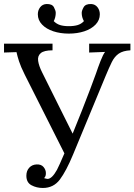

<svg xmlns="http://www.w3.org/2000/svg" viewBox="-25 -917 668 954"><path d="M188 17Q157 17 131.5 3.5Q106 -10 106 -44Q106 -68 120 -83.5Q134 -99 157 -100Q180 -101 191.5 -87Q203 -73 203 -57Q203 -48 201 -42.5Q199 -37 194 -32Q199 -31 203 -29.5Q207 -28 211 -28Q233 -28 258 -73Q263 -82 272.5 -103.5Q282 -125 295 -155L98 -546Q78 -586 69.5 -612.5Q61 -639 57 -658L-5 -656V-700H236V-667Q194 -667 177.5 -653Q161 -639 164.5 -614.5Q168 -590 184 -558L287 -351Q299 -326 311.5 -302Q324 -278 336 -253Q359 -309 382 -367.5Q405 -426 423.5 -475Q442 -524 452 -552Q462 -582 474.5 -614Q487 -646 497 -659L418 -656V-700H623V-667Q586 -665 565 -650.5Q544 -636 530.5 -608.5Q517 -581 500 -540L338 -149Q304 -67 272.5 -25Q241 17 188 17ZM206 -897Q234 -898 243 -881Q252 -864 252 -853Q252 -843 249.5 -832Q247 -821 242 -812Q256 -798 273.5 -792.5Q291 -787 317 -787Q343 -787 361 -792.5Q379 -798 392 -812Q381 -831 381 -853Q381 -864 390.5 -881Q400 -898 428 -897Q448 -896 459.5 -881Q471 -866 471 -846Q471 -817 450 -795Q429 -773 394 -761.5Q359 -750 317 -750Q275 -750 240 -761.5Q205 -773 184 -795Q163 -817 163 -846Q163 -866 174.5 -881Q186 -896 206 -897Z"/></svg>

Font: Lora
Style: Regular
Weight: 400
Designer: Olga Karpushina, Alexei Vanyashin (Cyrillic)
Foundry: Cyreal
Version: Version 3.005; ttfautohint (v1.8.4.7-5d5b)